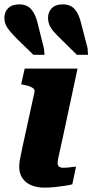

<svg xmlns="http://www.w3.org/2000/svg" viewBox="-40 -854 423 879"><path d="M164 5Q129 5 103 -6Q77 -17 62.5 -38.5Q48 -60 48 -91Q48 -105 51 -122Q54 -139 59.5 -165Q65 -191 74 -232L118 -433Q120 -442 114 -448Q108 -454 96 -458.5Q84 -463 67 -466L57 -468L73 -540H315L247 -222Q240 -188 234.5 -165.5Q229 -143 226.5 -129Q224 -115 224 -108Q224 -96 230.5 -91Q237 -86 251 -86Q262 -86 272 -87Q282 -88 291.5 -89.5Q301 -91 308 -91L291 -10Q274 -6 254 -3Q234 0 211 2.5Q188 5 164 5ZM332 -745 361 -633 363 -603H312L244 -670Q219 -694 205 -710.5Q191 -727 185.5 -741.5Q180 -756 180 -773Q180 -799 197 -816.5Q214 -834 247 -834Q283 -834 302.5 -811.5Q322 -789 332 -745ZM133 -745 161 -633 164 -603H113L44 -670Q20 -694 6 -710.5Q-8 -727 -14 -741.5Q-20 -756 -20 -773Q-20 -799 -2.5 -816.5Q15 -834 48 -834Q83 -834 103 -811.5Q123 -789 133 -745Z"/></svg>

Font: Roboto Serif 20pt
Style: Bold Italic
Weight: 700
Italic angle: -10°
Version: Version 1.007